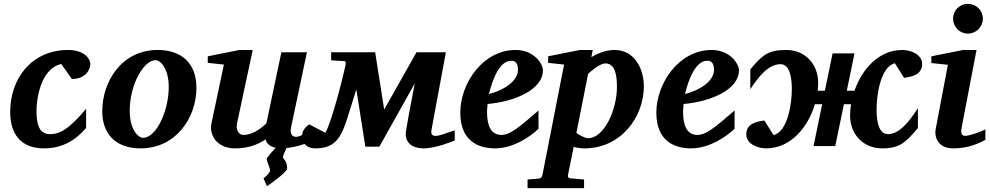

<svg xmlns="http://www.w3.org/2000/svg" viewBox="-20 -760 5149 999"><path d="M450 -426C450 -458 414 -500 335 -500C144 -500 33 -351 33 -178C33 -64 87 12 209 12C304 12 373 -30 428 -94V-194C338 -86 290 -62 240 -62C176 -62 170 -128 170 -189C170 -230 186 -402 299 -427L354 -349C429 -349 450 -402 450 -426Z M1002 -303C1002 -433 923 -500 800 -500C615 -500 512 -338 512 -181C512 -70 575 12 712 12C894 12 1002 -146 1002 -303ZM858 -307C858 -184 794 -43 724 -43C701 -43 655 -82 655 -185C655 -320 728 -447 789 -447C814 -447 858 -405 858 -307Z M1605 -28V-84C1544 -52 1531 -48 1521 -48C1500 -48 1487 -63 1495 -100L1577 -488H1444L1366 -118C1330 -85 1291 -58 1246 -58C1221 -58 1207 -86 1213 -117L1295 -500H1226L1061 -467V-433L1145 -424L1080 -117C1068 -63 1104 12 1203 12C1268 12 1318 -5 1362 -35C1364 -23 1374 1 1415 9C1399 25 1368 59 1368 67C1368 83 1385 111 1385 127C1385 142 1351 168 1351 168L1369 209C1369 209 1474 138 1474 116C1474 75 1452 68 1452 56C1452 50 1465 24 1471 10C1524 5 1582 -15 1605 -28Z M2300 -488H2147L1979 -190L1932 -488H1703V-446L1773 -442C1778 -442 1781 -435 1777 -417C1761 -342 1703 -119 1673 -69L1589 -113C1563 -96 1551 -74 1551 -47C1551 -28 1566 12 1621 12C1734 12 1760 -54 1799 -183L1834 -295L1881 3H1954L2138 -326C2119 -227 2091 -82 2091 -62C2091 -22 2119 12 2185 12C2251 12 2346 -29 2346 -29V-82C2298 -66 2267 -53 2246 -53C2230 -53 2221 -61 2225 -84Z M2805 -395C2805 -425 2761 -500 2663 -500C2492 -500 2375 -326 2375 -174C2375 -26 2469 12 2556 12C2653 12 2743 -52 2782 -90V-185C2672 -90 2632 -58 2589 -58C2533 -58 2514 -109 2514 -178C2514 -189 2516 -207 2517 -219C2650 -230 2805 -290 2805 -395ZM2675 -396C2675 -335 2593 -287 2524 -271C2542 -344 2578 -444 2640 -444C2670 -444 2675 -419 2675 -396Z M3330 -311C3330 -402 3282 -500 3177 -500C3124 -500 3078 -475 3057 -463L3064 -500H2997L2832 -467V-433L2915 -424L2802 152C2800 161 2795 168 2785 169C2785 169 2746 172 2725 174V219H3019V174L2950 168C2939 168 2933 161 2935 152L2965 4C2978 8 2997 12 3021 12C3211 12 3330 -151 3330 -311ZM3190 -307C3190 -190 3124 -41 3040 -41C3022 -41 2995 -58 2979 -68L3040 -376C3060 -394 3102 -430 3130 -430C3183 -430 3190 -363 3190 -307Z M3825 -395C3825 -425 3781 -500 3683 -500C3512 -500 3395 -326 3395 -174C3395 -26 3489 12 3576 12C3673 12 3763 -52 3802 -90V-185C3692 -90 3652 -58 3609 -58C3553 -58 3534 -109 3534 -178C3534 -189 3536 -207 3537 -219C3670 -230 3825 -290 3825 -395ZM3695 -396C3695 -335 3613 -287 3544 -271C3562 -344 3598 -444 3660 -444C3690 -444 3695 -419 3695 -396Z M4778 -427C4778 -479 4715 -500 4675 -500C4552 -500 4465 -400 4426 -288H4386L4426 -482H4312L4272 -288H4235C4236 -302 4237 -315 4237 -329C4237 -427 4169 -500 4071 -500C3979 -500 3948 -476 3884 -399V-296C3930 -366 3980 -426 4041 -426C4096 -426 4100 -335 4100 -295C4100 -230 4082 -77 4005 -57L3957 -133C3915 -128 3863 -116 3863 -61C3863 -9 3926 12 3966 12C4095 12 4185 -99 4220 -218H4258L4213 0H4326L4371 -218H4408C4405 -198 4403 -178 4403 -159C4403 -61 4472 12 4570 12C4661 12 4692 -18 4756 -94V-197C4711 -128 4660 -62 4600 -62C4544 -62 4541 -153 4541 -192C4541 -258 4559 -411 4636 -431L4684 -355C4725 -360 4778 -372 4778 -427Z M5094 -663C5094 -706 5059 -740 5016 -740C4973 -740 4939 -706 4939 -663C4939 -620 4973 -585 5016 -585C5059 -585 5094 -620 5094 -663ZM5107 -32V-87C5070 -67 5014 -53 5003 -53C4979 -53 4979 -75 4984 -99L5061 -500H4991L4826 -467V-432L4912 -423L4849 -91C4839 -42 4865 12 4938 12C4996 12 5047 0 5107 -32Z"/></svg>

Font: Veleka
Style: Bold Italic
Weight: 700
Italic angle: -12°
Designer: Stefan Peev, Context Ltd, 2016; SIL International, 1997-2014.
Foundry: Stefan Peev, Context Ltd, 2016
Version: Version 5.000